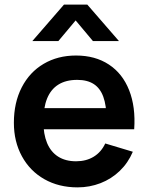

<svg xmlns="http://www.w3.org/2000/svg" viewBox="-20 -795 642 830"><path d="M119.8 -617.5 256.5 -775H357.5L494.2 -617.5H381.7L307 -706.7L232.3 -617.5ZM315.3 15Q234.3 15 171.9 -20.3Q109.5 -55.7 74.8 -119.3Q40 -182.9 40 -264.2Q40 -351.3 73.9 -417.2Q107.8 -483.2 168.8 -519.1Q229.7 -555 308.7 -555Q391.5 -555 450.7 -516Q509.9 -477.1 538.3 -404.9Q566.8 -332.8 560.1 -236.3H440.5V-280.3Q440.2 -339.5 426.6 -376.6Q413.1 -413.7 385.2 -431.7Q357.4 -449.7 313.7 -449.7Q264.8 -449.7 232.2 -429.2Q199.6 -408.8 183.5 -368.9Q167.5 -329 167.5 -270Q167.5 -215.2 183.5 -176.7Q199.6 -138.2 231.3 -118Q263.1 -97.8 308.7 -97.8Q352.7 -97.8 385.1 -117.6Q417.5 -137.4 435 -174.8L554.2 -139Q533.8 -90.9 497.7 -56.2Q461.5 -21.4 414.5 -3.2Q367.4 15 315.3 15ZM129.5 -236.3V-327.5H501.2V-236.3Z"/></svg>

Font: Manrope
Style: Regular
Weight: 400
Designer: Mikhail Sharanda
Foundry: Mikhail Sharanda
Version: Version 4.503